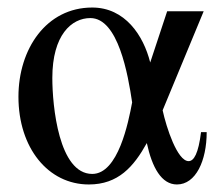

<svg xmlns="http://www.w3.org/2000/svg" viewBox="-20 -480 583 510"><path d="M514 -129C507 -72 495 -52 481 -52C451 -52 422 -141 412 -187L521 -450H424L379 -314C361 -386 312 -460 225 -460C103 -460 29 -350 29 -223C29 -87 108 10 216 10C294 10 335 -37 370 -100C384 -35 409 10 450 10C500 10 529 -53 529 -129ZM331 -208C321 -155 294 -18 225 -18C136 -18 119 -199 119 -273C119 -387 170 -432 220 -432C294 -432 320 -282 331 -208Z"/></svg>

Font: XITS Math
Style: Regular
Weight: 400
Designer: MicroPress Inc., with final additions and corrections provided by Coen Hoffman, Elsevier (retired)
Version: Version 1.108